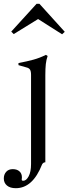

<svg xmlns="http://www.w3.org/2000/svg" viewBox="-66 -729 360 1008"><path d="M-46 208Q-46 187 -33.5 173Q-21 159 1 159Q23 159 36 170.5Q49 182 49 202L48 214Q48 220 56 220Q72 220 84.5 196.5Q97 173 97 132V-336Q97 -355 91.5 -363.5Q86 -372 73 -375L31 -387V-398Q78 -407 110.5 -416Q143 -425 175 -441L184 -435Q177 -415 174.5 -392.5Q172 -370 172 -334V123Q161 123 155 134Q106 259 17 259Q-13 259 -29.5 245Q-46 231 -46 208ZM274 -562 260 -549 134 -629 6 -550 -7 -563 126 -709H141Z"/></svg>

Font: Ibarra Real Nova
Style: Regular
Weight: 400
Designer: Jose Maria Ribagorda & Octavio Pardo
Foundry: Jose Maria Ribagorda
Version: Version 1.014